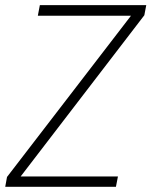

<svg xmlns="http://www.w3.org/2000/svg" viewBox="-30 -722 585 742"><path d="M535.2 -702.1 527.8 -663.1 49.8 -40H425.8L418 0H-9.8L-2.9 -38.1L476.1 -661.1H116.2L124 -702.1Z"/></svg>

Font: SVN-Poppins ExtraLight
Style: Italic
Weight: 200
Italic angle: -10°
Designer: Ninad Kale (Devanagari), Jonny Pinhorn (Latin)
Foundry: Indian Type Foundry
Version: Version 3.002 2017